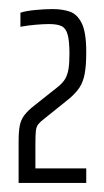

<svg xmlns="http://www.w3.org/2000/svg" viewBox="-20 -823 229 423"><path d="M21 -420V-510Q21 -533 23.5 -546Q26 -559 33.5 -569Q41 -579 55 -590L108 -632Q119 -641 124 -650Q129 -659 131 -671.5Q133 -684 133 -704Q133 -733 129 -747Q125 -761 115.5 -765.5Q106 -770 88 -770Q76 -770 58.5 -768.5Q41 -767 25 -764V-795Q37 -799 58 -801Q79 -803 96 -803Q117 -803 133.5 -797.5Q150 -792 160 -772Q170 -752 170 -709Q170 -678 166.5 -660Q163 -642 155 -630Q147 -618 133 -606L77 -561Q69 -555 64.5 -549.5Q60 -544 59 -534.5Q58 -525 58 -506V-452H170V-420Z"/></svg>

Font: Saira UltraCondensed Light
Style: Regular
Weight: 300
Width: 1
Designer: Hector Gatti with collaboration of the Omnibus-Type team
Foundry: Omnibus-Type
Version: Version 1.101